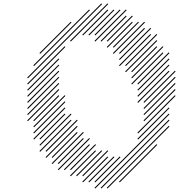

<svg xmlns="http://www.w3.org/2000/svg" viewBox="-20 -1024 1044 1120"><path d="M214.3 -710 397.1 -892.9 392.9 -897.1 210 -714.3ZM178.6 -638.6 504.3 -964.3 500 -968.6 174.3 -642.9ZM142.9 -567.1 575.7 -1000 571.4 -1004.3 138.6 -571.4ZM535.7 -817.1 682.9 -964.3 678.6 -968.6 531.4 -821.4ZM535.7 -781.4 718.6 -964.3 714.3 -968.6 531.4 -785.7ZM571.4 -781.4 718.6 -928.6 714.3 -932.9 567.1 -785.7ZM607.1 -781.4 754.3 -928.6 750 -932.9 602.9 -785.7ZM607.1 -745.7 754.3 -892.9 750 -897.1 602.9 -750ZM642.9 -745.7 790 -892.9 785.7 -897.1 638.6 -750ZM642.9 -710 825.7 -892.9 821.4 -897.1 638.6 -714.3ZM678.6 -710 825.7 -857.1 821.4 -861.4 674.3 -714.3ZM392.9 -781.4 611.4 -1000 607.1 -1004.3 388.6 -785.7ZM464.3 -817.1 611.4 -964.3 607.1 -968.6 460 -821.4ZM500 -817.1 647.1 -964.3 642.9 -968.6 495.7 -821.4ZM678.6 -674.3 861.4 -857.1 857.1 -861.4 674.3 -678.6ZM678.6 -638.6 861.4 -821.4 857.1 -825.7 674.3 -642.9ZM714.3 -638.6 897.1 -821.4 892.9 -825.7 710 -642.9ZM714.3 -602.9 897.1 -785.7 892.9 -790 710 -607.1ZM750 -602.9 897.1 -750 892.9 -754.3 745.7 -607.1ZM750 -567.1 932.9 -750 928.6 -754.3 745.7 -571.4ZM750 -531.4 932.9 -714.3 928.6 -718.6 745.7 -535.7ZM785.7 -531.4 968.6 -714.3 964.3 -718.6 781.4 -535.7ZM785.7 -495.7 968.6 -678.6 964.3 -682.9 781.4 -500ZM785.7 -460 968.6 -642.9 964.3 -647.1 781.4 -464.3ZM785.7 -424.3 968.6 -607.1 964.3 -611.4 781.4 -428.6ZM821.4 -424.3 1004.3 -607.1 1000 -611.4 817.1 -428.6ZM821.4 -388.6 1004.3 -571.4 1000 -575.7 817.1 -392.9ZM821.4 -352.9 1004.3 -535.7 1000 -540 817.1 -357.1ZM821.4 -317.1 1004.3 -500 1000 -504.3 817.1 -321.4ZM785.7 -245.7 1004.3 -464.3 1000 -468.6 781.4 -250ZM785.7 -210 968.6 -392.9 964.3 -397.1 781.4 -214.3ZM535.7 75.7 968.6 -357.1 964.3 -361.4 531.4 71.4ZM571.4 75.7 968.6 -321.4 964.3 -325.7 567.1 71.4ZM607.1 75.7 968.6 -285.7 964.3 -290 602.9 71.4ZM678.6 40 897.1 -178.6 892.9 -182.9 674.3 35.7ZM535.7 40 682.9 -107.1 678.6 -111.4 531.4 35.7ZM500 40 647.1 -107.1 642.9 -111.4 495.7 35.7ZM464.3 40 611.4 -107.1 607.1 -111.4 460 35.7ZM464.3 4.3 611.4 -142.9 607.1 -147.1 460 0ZM428.6 4.3 575.7 -142.9 571.4 -147.1 424.3 0ZM392.9 4.3 540 -142.9 535.7 -147.1 388.6 0ZM392.9 -31.4 540 -178.6 535.7 -182.9 388.6 -35.7ZM357.1 -31.4 504.3 -178.6 500 -182.9 352.9 -35.7ZM321.4 -31.4 504.3 -214.3 500 -218.6 317.1 -35.7ZM321.4 -67.1 468.6 -214.3 464.3 -218.6 317.1 -71.4ZM285.7 -67.1 468.6 -250 464.3 -254.3 281.4 -71.4ZM285.7 -102.9 432.9 -250 428.6 -254.3 281.4 -107.1ZM250 -102.9 432.9 -285.7 428.6 -290 245.7 -107.1ZM214.3 -138.6 397.1 -321.4 392.9 -325.7 210 -142.9ZM250 -138.6 432.9 -321.4 428.6 -325.7 245.7 -142.9ZM214.3 -174.3 397.1 -357.1 392.9 -361.4 210 -178.6ZM178.6 -210 361.4 -392.9 357.1 -397.1 174.3 -214.3ZM214.3 -210 361.4 -357.1 357.1 -361.4 210 -214.3ZM178.6 -245.7 361.4 -428.6 357.1 -432.9 174.3 -250ZM178.6 -281.4 361.4 -464.3 357.1 -468.6 174.3 -285.7ZM142.9 -317.1 325.7 -500 321.4 -504.3 138.6 -321.4ZM178.6 -317.1 325.7 -464.3 321.4 -468.6 174.3 -321.4ZM142.9 -352.9 325.7 -535.7 321.4 -540 138.6 -357.1ZM142.9 -388.6 325.7 -571.4 321.4 -575.7 138.6 -392.9ZM142.9 -424.3 325.7 -607.1 321.4 -611.4 138.6 -428.6ZM142.9 -460 325.7 -642.9 321.4 -647.1 138.6 -464.3ZM142.9 -495.7 325.7 -678.6 321.4 -682.9 138.6 -500ZM142.9 -531.4 361.4 -750 357.1 -754.3 138.6 -535.7Z"/></svg>

Font: Gossip High Needlepoint
Style: Regular
Weight: 100
Width: 7
Designer: Deborah Khodanovich
Version: Version 1.001;Glyphs 3.3.1 (3343)